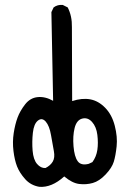

<svg xmlns="http://www.w3.org/2000/svg" viewBox="-20 -762 540 777"><path d="M139 -6Q104 -12 81.5 -37.5Q59 -63 49 -88.5Q39 -114 34.5 -151Q30 -188 35.5 -223.5Q41 -259 51 -286Q61 -313 81.5 -339.5Q102 -366 132.5 -369Q163 -372 195 -354L188 -713L197 -732Q213 -744 234 -742L254 -732Q272 -697 271 -652L272 -353Q312 -366 345 -360Q378 -354 405.5 -326Q433 -298 444.5 -253Q456 -208 452 -170Q448 -132 440.5 -107.5Q433 -83 407.5 -56Q382 -29 355.5 -21.5Q329 -14 300.5 -17.5Q272 -21 240 -48Q189 -2 139 -6ZM164 -82Q184 -92 193.5 -108Q203 -124 198 -150.5Q193 -177 186.5 -215Q180 -253 165 -270Q150 -287 133.5 -274Q117 -261 113 -224.5Q109 -188 112 -152Q115 -116 130 -98.5Q145 -81 164 -82ZM339 -99 354 -106Q370 -128 374 -155.5Q378 -183 374 -216Q370 -249 352.5 -268.5Q335 -288 312.5 -282Q290 -276 282 -244Q274 -212 277.5 -170Q281 -128 294.5 -109.5Q308 -91 339 -99Z"/></svg>

Font: Kosefont JP
Style: Regular
Weight: 400
Designer: Nozomi Seto 瀬戸のぞみ
Version: Version 3.00;June 19, 2020